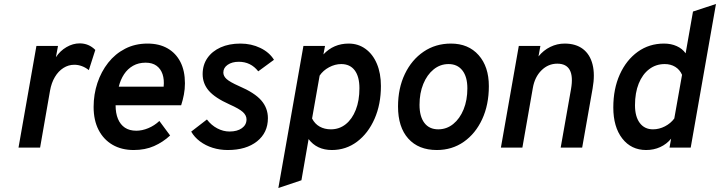

<svg xmlns="http://www.w3.org/2000/svg" viewBox="-20 -742 3618 965"><path d="M73 0 163 -511H271.5L261 -454.5Q282 -486.5 314.2 -505.2Q346.5 -524 380.5 -524Q426.5 -524 459 -491L426.5 -389.5Q410.5 -402.5 391.8 -409.5Q373 -416.5 353.5 -416.5Q324 -416.5 298.8 -400.5Q273.5 -384.5 256 -355.2Q238.5 -326 231.5 -286.5L181.5 0Z M652 12Q591 12 545.8 -14.2Q500.5 -40.5 475.5 -89Q450.5 -137.5 450.5 -204.5Q450.5 -267.5 469.5 -324.8Q488.5 -382 523.8 -426.8Q559 -471.5 609 -497.2Q659 -523 721.5 -523Q780 -523 822 -499Q864 -475 886.8 -430.5Q909.5 -386 909.5 -323.5Q909.5 -294 904.2 -266.5Q899 -239 890.5 -213H561Q561 -173 573 -144.2Q585 -115.5 608 -100.2Q631 -85 665 -85Q694.5 -85 725.2 -97.8Q756 -110.5 781 -134L835 -61Q799 -27.5 754.2 -7.8Q709.5 12 652 12ZM577 -306.5H802.5Q806 -342 797 -369Q788 -396 766.8 -411.5Q745.5 -427 712 -427Q676 -427 648.8 -411.5Q621.5 -396 603.5 -368.8Q585.5 -341.5 577 -306.5Z M1125 12Q1084.5 12 1048.8 0.8Q1013 -10.5 985 -31.5Q957 -52.5 941 -80.5L1020 -141.5Q1042 -112.5 1072 -96.8Q1102 -81 1133.5 -81Q1172.5 -81 1195.8 -97.8Q1219 -114.5 1219 -142Q1219 -162 1200.8 -178.8Q1182.5 -195.5 1134 -217Q1060.5 -250 1029.5 -286Q998.5 -322 998.5 -369.5Q998.5 -415.5 1022.2 -450Q1046 -484.5 1088.8 -503.8Q1131.5 -523 1188.5 -523Q1243 -523 1288.5 -501Q1334 -479 1357 -441.5L1278 -383.5Q1240.5 -431.5 1180 -431.5Q1146.5 -431.5 1124.5 -416.5Q1102.5 -401.5 1102.5 -377.5Q1102.5 -359.5 1118.8 -344.8Q1135 -330 1181 -309.5Q1259.5 -276 1293 -237.5Q1326.5 -199 1326.5 -148Q1326.5 -75 1271.8 -31.5Q1217 12 1125 12Z M1379 203 1505 -511H1613.5L1605.5 -468.5Q1656.5 -523 1732.5 -523Q1780.5 -523 1817.2 -496.2Q1854 -469.5 1874.2 -421.5Q1894.5 -373.5 1894.5 -310Q1894.5 -217.5 1862.5 -144.8Q1830.5 -72 1774.8 -30Q1719 12 1648 12Q1610 12 1580.5 -2Q1551 -16 1531 -43L1495 164ZM1643 -92Q1685.5 -92 1717.8 -117.8Q1750 -143.5 1768.2 -190Q1786.5 -236.5 1786.5 -298.5Q1786.5 -357 1762.8 -388.5Q1739 -420 1695 -420Q1664 -420 1634 -404Q1604 -388 1586.5 -362L1548.5 -146.5Q1562 -119.5 1586.5 -105.8Q1611 -92 1643 -92Z M2175.5 12Q2083.5 12 2032 -45.5Q1980.5 -103 1980.5 -206.5Q1980.5 -298.5 2014.8 -370Q2049 -441.5 2109 -482.2Q2169 -523 2246.5 -523Q2334 -523 2385.5 -465Q2437 -407 2437 -309Q2437 -215.5 2403.5 -143Q2370 -70.5 2311 -29.2Q2252 12 2175.5 12ZM2182.5 -92Q2225 -92 2258 -118.8Q2291 -145.5 2310 -192Q2329 -238.5 2329 -298Q2329 -356 2304 -388Q2279 -420 2234.5 -420Q2192.5 -420 2159.5 -393.2Q2126.5 -366.5 2107.5 -320.2Q2088.5 -274 2088.5 -215Q2088.5 -156.5 2113 -124.2Q2137.5 -92 2182.5 -92Z M2497.5 0 2587.5 -511H2696L2686.5 -458.5Q2711.5 -489.5 2745.8 -506.2Q2780 -523 2818 -523Q2874 -523 2909.8 -495.8Q2945.5 -468.5 2958.2 -418Q2971 -367.5 2958.5 -297.5L2906 0H2798L2850 -294.5Q2861 -357.5 2843.8 -389.8Q2826.5 -422 2781 -422Q2735.5 -422 2701.5 -388.5Q2667.5 -355 2658 -299.5L2605.5 0Z M3227.5 12Q3152.5 12 3107.5 -46Q3062.5 -104 3062.5 -202Q3062.5 -295.5 3095.2 -368Q3128 -440.5 3185.5 -481.8Q3243 -523 3317.5 -523Q3353 -523 3381.2 -510.2Q3409.5 -497.5 3426 -474L3463 -684L3578.5 -722L3451.5 0H3345L3353 -45Q3330.5 -17.5 3298.2 -2.8Q3266 12 3227.5 12ZM3262 -92Q3293 -92 3322 -107Q3351 -122 3369 -146.5L3408 -366Q3396.5 -392 3373.8 -406Q3351 -420 3321 -420Q3276.5 -420 3242.8 -394.2Q3209 -368.5 3190.2 -322Q3171.5 -275.5 3171.5 -213Q3171.5 -156 3195.5 -124Q3219.5 -92 3262 -92Z"/></svg>

Font: Overpass SemiBold
Style: Italic
Weight: 600
Italic angle: -10°
Designer: Delve Withrington, Dave Bailey, Thomas Jockin
Foundry: Delve Fonts LLC
Version: Version 4.000